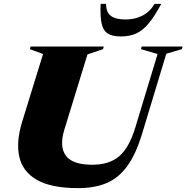

<svg xmlns="http://www.w3.org/2000/svg" viewBox="-20 -955 962 990"><path d="M312 -287Q285 -199 319.8 -152.2Q354.5 -105.5 455.5 -105.5Q543.5 -105.5 594.8 -149.5Q646 -193.5 677.5 -297L792.5 -676.5L707 -701.5L710.5 -715H921.5L917.5 -701.5L837.5 -678L712.5 -265Q681 -160.5 636.5 -99Q592 -37.5 530 -11.2Q468 15 383 15Q243.5 15 169.8 -27.8Q96 -70.5 79.2 -147.8Q62.5 -225 94.5 -328L202 -676.5L134 -701.5L137.5 -715H515L511.5 -701.5L431 -674.5ZM627.5 -854.5Q674.5 -854.5 713.5 -874Q752.5 -893.5 777 -935H811.5Q777.5 -871.5 747 -834.8Q716.5 -798 682.5 -782.5Q648.5 -767 603.5 -767Q559 -767 535.2 -782.5Q511.5 -798 503.8 -834.8Q496 -871.5 499 -935H527Q526.5 -892.5 551.2 -873.5Q576 -854.5 627.5 -854.5Z"/></svg>

Font: Newsreader 72pt ExtraBold
Style: Italic
Weight: 800
Italic angle: -17°
Designer: Hugues Gentile
Foundry: Production Type
Version: Version 1.003; ttfautohint (v1.8.3)